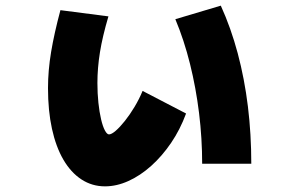

<svg xmlns="http://www.w3.org/2000/svg" viewBox="-20 -612 1040 680"><path d="M352 48Q306 48 268.5 23.5Q231 -1 204.5 -46.5Q178 -92 164 -156Q150 -220 150 -300Q150 -362 161 -428Q172 -494 194 -576L364 -554Q343 -483 334 -427Q325 -371 325 -318Q325 -281 328.5 -248Q332 -215 338 -189.5Q344 -164 351.5 -150Q359 -136 366 -136Q375 -136 390 -149Q405 -162 422.5 -184Q440 -206 456.5 -233.5Q473 -261 485 -290L639 -210Q618 -153 586 -106Q554 -59 515.5 -24.5Q477 10 435 29Q393 48 352 48ZM696 -32Q696 -122 685 -211.5Q674 -301 653 -385.5Q632 -470 601 -544L762 -592Q798 -513 822 -423Q846 -333 858 -235Q870 -137 870 -32Z"/></svg>

Font: M PLUS 1 Black
Style: Regular
Weight: 900
Designer: Coji Morishita
Foundry: UNDERFOREST DESIGN
Version: Version 1.001